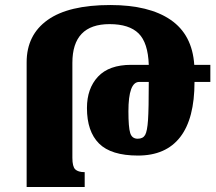

<svg xmlns="http://www.w3.org/2000/svg" viewBox="-20 -744 861 764"><path d="M817 -486V-418H754Q754 -272 697 -198.5Q640 -125 529 -125Q422 -125 374 -173Q326 -221 326 -314Q326 -392 370 -439Q414 -486 502 -486H572Q569 -574 531.5 -611Q494 -648 416 -648Q268 -648 268 -494V-116Q268 -81 279.5 -70Q291 -59 317 -59V0H86V-496Q86 -605 169.5 -664.5Q253 -724 419 -724Q573 -724 659 -665Q745 -606 753 -486ZM572 -418H534Q491 -418 491 -301Q491 -238 498 -215Q505 -192 528 -192Q549 -192 557.5 -207Q566 -222 569 -266.5Q572 -311 572 -418Z"/></svg>

Font: Noto Serif Armenian Black Narrow
Style: Regular
Weight: 900
Width: 4
Designer: Monotype Design team
Foundry: Monotype Imaging Inc.
Version: Version 1.000